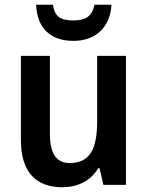

<svg xmlns="http://www.w3.org/2000/svg" viewBox="-20 -778 621 808"><path d="M449 -758H377C369 -707 335 -692 290 -692C238 -692 210 -705 203 -758H132C136 -662 190 -606 289 -606C385 -606 444 -666 449 -758ZM510 -543H389V-272C389 -155 362 -92 273 -92C216 -92 190 -133 190 -216V-543H68V-188C68 -56 130 10 242 10C305 10 362 -16 393 -70H399L415 0H510Z"/></svg>

Font: Noto Sans Lao Looped SemiCondensed SemiBold
Style: Regular
Weight: 600
Width: 4
Designer: Mark Frömberg, Ben Mitchell
Foundry: The Fontpad Ltd
Version: Version 1.002